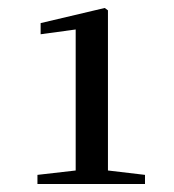

<svg xmlns="http://www.w3.org/2000/svg" viewBox="-20 -930 436 482"><path d="M74 -468V-491L170 -502V-856L82 -844V-872L243 -910L251 -904V-502L344 -491V-468Z"/></svg>

Font: Early Summer Mincho SemiBold
Style: Regular
Weight: 600
Designer: GuiWonder
Version: Version 1.002